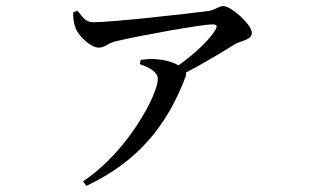

<svg xmlns="http://www.w3.org/2000/svg" viewBox="-20 -550 1040 629"><path d="M220 -510C219 -490 222 -472 228 -457C239 -429 279 -394 303 -394C325 -394 331 -408 360 -415C440 -434 641 -470 675 -470C690 -470 694 -466 685 -451C666 -419 617 -373 565 -336C549 -345 523 -354 492 -356C476 -358 460 -356 441 -354L438 -340C470 -328 497 -315 497 -291C497 -241 399 -53 252 44L263 59C435 -22 528 -142 587 -296C590 -303 590 -308 589 -312C654 -346 717 -385 749 -405C767 -416 805 -419 805 -442C805 -470 737 -530 712 -530C695 -530 686 -517 662 -514C613 -507 347 -477 286 -477C263 -477 253 -490 234 -515Z"/></svg>

Font: Source Han Serif JP Medium
Style: Regular
Weight: 500
Designer: Ryoko NISHIZUKA 西塚涼子 (kana & ideographs); Frank Grießhammer (Latin, Greek & Cyrillic); Wenlong ZHANG 张文龙 (bopomofo); San
Foundry: Adobe Systems Incorporated
Version: Version 1.001;PS 1.001;hotconv 16.6.54;makeotf.lib2.5.65590